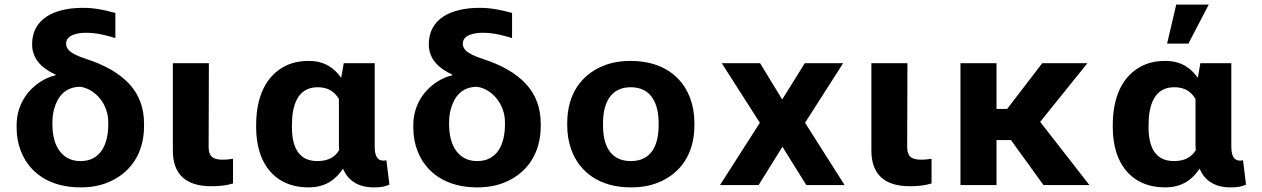

<svg xmlns="http://www.w3.org/2000/svg" viewBox="-20 -802 5469 832"><path d="M353.4 -660C401.6 -660 443.7 -648 479.9 -637V-746C435 -757.3 396.3 -768 339.1 -768C215.8 -768 119.1 -721.3 119.1 -610C119.1 -542.6 167.1 -503.2 220.3 -479L221.4 -476C198.7 -470.7 177 -461.5 156.5 -448.5C98.6 -411.8 52 -346.9 52 -259V-249C52 -212.3 58.2 -178.2 70.7 -146.5C106.9 -54.6 192.8 10 329.2 10C372.5 10 411.1 3.2 445.2 -10.5C541 -48.9 604.2 -132.4 604.2 -256V-266C604.2 -334.7 582.9 -392 540.4 -438C497.9 -484 435.2 -520.3 352.3 -547C334 -553 319.1 -558.8 307.8 -564.5C287.2 -574.7 266.5 -588 266.5 -613C266.5 -648.2 309.8 -660 353.4 -660ZM207.1 -262V-272C207.1 -292.7 209.7 -312.2 214.8 -330.5C228.9 -380.8 260.7 -426 329.2 -426C347.5 -422.7 364.2 -416 379.3 -406C418.5 -379.9 449.1 -332 449.1 -272V-262C449.1 -180.8 418.2 -104 329.2 -104C307.9 -104 289.6 -108.2 274.2 -116.5C228.2 -141.4 207.1 -195.5 207.1 -262Z M896.2 5C933.5 5 962.2 1.3 989.7 -7V-114L970.4 -111.5C962.8 -110.5 954.1 -110 944.6 -110C901.6 -110 884.1 -125.2 884.1 -165L885.2 -528H729V-150C729 -47.4 784.3 5 896.2 5Z M1317.7 -538C1280.3 -538 1247.5 -531.2 1219.2 -517.5C1131.8 -475.2 1090 -382.1 1090 -260V-250C1090 -212 1094.8 -177.2 1104.3 -145.5C1130.4 -58.9 1197.4 10 1316.6 10C1392.3 10 1435.9 -25.5 1466.2 -71C1487.4 -21.6 1529.1 10 1600.4 10C1628.8 10 1646.6 7.5 1667.5 -2L1654.3 -108C1650.9 -106.5 1647.6 -106 1642.2 -106C1608 -106 1603.7 -138.2 1603.7 -171V-528H1469.5L1458.5 -465C1428.6 -506.3 1388 -538 1317.7 -538ZM1448.6 -373V-171C1448.6 -164.3 1449.7 -157.7 1449.7 -151C1431.7 -122.1 1403.2 -104 1355.1 -104C1269.5 -104 1245.1 -171.6 1245.1 -250V-260C1245.1 -341.5 1267.2 -424 1356.2 -424C1404.7 -424 1430.9 -402.7 1448.6 -373Z M2072.4 -660C2120.6 -660 2162.7 -648 2198.9 -637V-746C2154 -757.3 2115.3 -768 2058.1 -768C1934.8 -768 1838.1 -721.3 1838.1 -610C1838.1 -542.6 1886.1 -503.2 1939.3 -479L1940.4 -476C1917.7 -470.7 1896 -461.5 1875.5 -448.5C1817.6 -411.8 1771 -346.9 1771 -259V-249C1771 -212.3 1777.2 -178.2 1789.7 -146.5C1825.9 -54.6 1911.8 10 2048.2 10C2091.5 10 2130.1 3.2 2164.2 -10.5C2260 -48.9 2323.2 -132.4 2323.2 -256V-266C2323.2 -334.7 2301.9 -392 2259.4 -438C2216.9 -484 2154.2 -520.3 2071.3 -547C2053 -553 2038.1 -558.8 2026.8 -564.5C2006.2 -574.7 1985.5 -588 1985.5 -613C1985.5 -648.2 2028.8 -660 2072.4 -660ZM1926.1 -262V-272C1926.1 -292.7 1928.7 -312.2 1933.8 -330.5C1947.9 -380.8 1979.7 -426 2048.2 -426C2066.5 -422.7 2083.2 -416 2098.3 -406C2137.5 -379.9 2168.1 -332 2168.1 -272V-262C2168.1 -180.8 2137.2 -104 2048.2 -104C2026.9 -104 2008.6 -108.2 1993.2 -116.5C1947.2 -141.4 1926.1 -195.5 1926.1 -262Z M2438 -269V-259C2438 -220.3 2444 -184.7 2456.1 -152C2491.1 -57.5 2576.2 10 2714.1 10C2758.1 10 2797.1 3.2 2831.2 -10.5C2928 -49.3 2989.1 -133.9 2989.1 -259V-269C2989.1 -307.7 2983 -343.3 2971 -376C2936 -470.5 2850.9 -538 2713 -538C2669 -538 2630 -531.2 2595.8 -517.5C2499.1 -478.7 2438 -394.1 2438 -269ZM2834 -269V-259C2834 -175.9 2804.8 -104 2714.1 -104C2622 -104 2593.1 -175.1 2593.1 -259V-269C2593.1 -350.7 2623.3 -424 2713 -424C2803.5 -424 2834 -351.5 2834 -269Z M3369.5 -371 3273.8 -528H3107.7L3272.7 -270L3100 0H3267.2L3370.6 -166L3474 0H3640.1L3468.5 -270L3633.5 -528H3467.4Z M3923.2 5C3960.5 5 3989.2 1.3 4016.7 -7V-114L3997.4 -111.5C3989.8 -110.5 3981.1 -110 3971.6 -110C3928.6 -110 3911.1 -125.2 3911.1 -165L3912.2 -528H3756V-150C3756 -47.4 3811.3 5 3923.2 5Z M4360.9 -195 4501.7 0H4700.8L4487.4 -274L4692 -528H4496.2L4344.4 -330H4298.2V-528H4142V0H4298.2V-195Z M5029.7 -538C4992.3 -538 4959.5 -531.2 4931.2 -517.5C4843.8 -475.2 4802 -382.1 4802 -260V-250C4802 -212 4806.8 -177.2 4816.3 -145.5C4842.4 -58.9 4909.4 10 5028.6 10C5104.3 10 5147.9 -25.5 5178.2 -71C5199.4 -21.6 5241.1 10 5312.4 10C5340.8 10 5358.6 7.5 5379.5 -2L5366.3 -108C5362.9 -106.5 5359.6 -106 5354.2 -106C5320 -106 5315.7 -138.2 5315.7 -171V-528H5181.5L5170.5 -465C5140.6 -506.3 5100 -538 5029.7 -538ZM5160.6 -373V-171C5160.6 -164.3 5161.7 -157.7 5161.7 -151C5143.7 -122.1 5115.2 -104 5067.1 -104C4981.5 -104 4957.1 -171.6 4957.1 -250V-260C4957.1 -341.5 4979.2 -424 5068.2 -424C5116.7 -424 5142.9 -402.7 5160.6 -373ZM5077 -782 5037.4 -613H5129.8L5217.8 -782Z"/></svg>

Font: Asimov
Style: Wid
Weight: 500
Designer: Google
Version: Version 2.000980; 2014